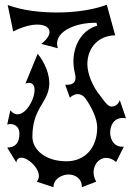

<svg xmlns="http://www.w3.org/2000/svg" viewBox="-20 -752 555 800"><path d="M439 -200C439 -234 460 -268 505 -259L479 -335C473 -316 459 -308 444 -308C428 -308 409 -338 397 -354C367 -389 344 -445 344 -484C344 -551 387 -603 460 -605L425 -732C359 -708 283 -700 217 -700C153 -700 78 -707 12 -731L35 -621C159 -684 234 -632 152 -569L221 -551C199 -617 291 -659 382 -657L385 -645C316 -625 286 -557 286 -497C286 -480 288 -463 292 -447C301 -414 288 -396 252 -399L271 -345C292 -364 317 -367 336 -342C363 -304 385 -257 385 -221C385 -136 334 -80 257 -80C167 -80 115 -130 115 -182C115 -297 174 -320 184 -387C192 -441 163 -496 137 -528L86 -404C113 -413 124 -399 124 -377C124 -328 68 -239 23 -292L10 -233C36 -241 61 -226 61 -196C61 -155 43 -138 10 -137L48 -75C50 -89 58 -95 69 -95C96 -95 142 -54 142 -19C142 -10 139 -2 133 5L203 28C202 -8 241 -25 265 -25C293 -25 322 -8 321 28L381 5C345 -55 403 -128 464 -77L496 -141C458 -137 439 -168 439 -200Z"/></svg>

Font: Malebolge Adversarial
Style: Regular
Weight: 400
Designer: Ariel Martín Pérez
Foundry: Tunera Type Foundry
Version: Version 0.007;hotconv 1.0.109;makeotfexe 2.5.65596